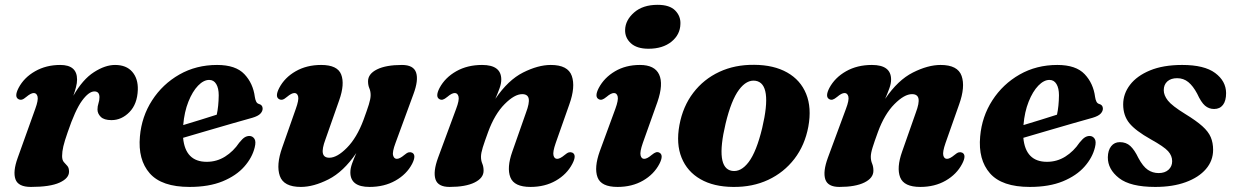

<svg xmlns="http://www.w3.org/2000/svg" viewBox="-20 -742 4982 776"><path d="M55 -341Q36.5 -350.5 55 -386.5Q77 -428.5 121.8 -454Q166.5 -479.5 223.5 -479.5Q291.5 -479.5 291.5 -420.5Q291.5 -406.5 287.2 -390Q283 -373.5 276.5 -355Q314 -421 359.5 -450.2Q405 -479.5 445 -479.5Q490.5 -479.5 514.5 -451.8Q538.5 -424 537 -379Q535 -321.5 503.2 -289Q471.5 -256.5 430.5 -256.5Q400.5 -256.5 387.2 -269.8Q374 -283 374 -299.5Q374 -312.5 378 -324.5Q382 -336.5 382 -349Q382 -372.5 361.5 -372.5Q339 -372.5 311.5 -335Q284 -297.5 253.5 -207.5Q241 -172 236 -150.5Q231 -129 231 -111.5Q231 -95 238 -87Q245 -79 252 -71.5Q259 -64 259 -48Q259 -21.5 220.8 -4Q182.5 13.5 105 13.5Q53.5 13.5 42.5 -17.5Q31.5 -48.5 51.5 -104L122.5 -302Q135.5 -337.5 131.8 -351.8Q128 -366 116.5 -366Q105 -366 86.5 -350.5Q76 -341.5 69 -339.5Q62 -337.5 55 -341Z M1009.5 -146.5Q999.5 -105 967.2 -68.5Q935 -32 879.8 -9.2Q824.5 13.5 746 13.5Q633.5 13.5 585.2 -41.5Q537 -96.5 545.5 -190.5Q552.5 -271 594.8 -336.5Q637 -402 705 -440.8Q773 -479.5 857.5 -479.5Q932.5 -479.5 967.8 -442.2Q1003 -405 1010 -350Q1011.5 -339.5 1015.2 -331.8Q1019 -324 1026 -322Q1041.5 -318 1041.5 -303Q1041.5 -292.5 1032.5 -282.8Q1023.5 -273 1000 -266Q970.5 -258 921.5 -243.8Q872.5 -229.5 818.2 -213.8Q764 -198 720 -185Q729 -88 815.5 -88Q856 -88 889.8 -109.2Q923.5 -130.5 947 -165.5Q960 -181.5 969 -187Q978 -192.5 988.5 -192.5Q1001 -192 1008.2 -181.2Q1015.5 -170.5 1009.5 -146.5ZM825.5 -419Q803 -419 780.5 -395.8Q758 -372.5 741.5 -331.2Q725 -290 720.5 -236.5Q754 -246.5 791 -258Q828 -269.5 856 -278.5Q863.5 -312 864 -357Q864 -385.5 854 -402.2Q844 -419 825.5 -419Z M1645.5 -125Q1664 -115.5 1645.5 -79.5Q1623.5 -37.5 1578.2 -12Q1533 13.5 1473.5 13.5Q1396 13.5 1396 -45.5Q1396 -61.5 1403 -81Q1410 -100.5 1420 -123.5Q1368 -47.5 1307.5 -17Q1247 13.5 1196 13.5Q1126.5 13.5 1111 -30.8Q1095.5 -75 1120.5 -145.5L1175.5 -302Q1188.5 -338 1185 -352Q1181.5 -366 1170 -366Q1158.5 -366 1140 -350.5Q1129.5 -341.5 1122.5 -339.5Q1115.5 -337.5 1108.5 -341Q1090 -350.5 1108.5 -386.5Q1130.5 -428.5 1175 -454Q1219.5 -479.5 1278 -479.5Q1344 -479.5 1359 -440.8Q1374 -402 1351 -337L1295.5 -179Q1281 -140.5 1285 -122.5Q1289 -104.5 1311 -104.5Q1342.5 -104.5 1382.2 -144.8Q1422 -185 1449 -257Q1463.5 -296.5 1470.8 -319.8Q1478 -343 1478 -357.5Q1478 -373 1472.8 -385.2Q1467.5 -397.5 1467.5 -413.5Q1467.5 -443.5 1503.8 -461.5Q1540 -479.5 1604.5 -479.5Q1651.5 -479.5 1661.8 -448.5Q1672 -417.5 1651 -361.5L1578.5 -164Q1565 -128 1568.8 -114Q1572.5 -100 1584 -100Q1595.5 -100 1614 -115.5Q1624.5 -124.5 1631.5 -126.2Q1638.5 -128 1645.5 -125Z M1756.5 -341Q1738 -350.5 1756.5 -386.5Q1779 -428.5 1824 -454Q1869 -479.5 1928.5 -479.5Q2006 -479.5 2006 -420.5Q2006 -404.5 1999 -385Q1992 -365.5 1982 -342.5Q2033.5 -418.5 2094.2 -449Q2155 -479.5 2206 -479.5Q2275.5 -479.5 2291 -435.2Q2306.5 -391 2281 -320L2226 -164Q2213.5 -128 2217 -114Q2220.5 -100 2232 -100Q2243.5 -100 2262 -115.5Q2272.5 -124.5 2279.5 -126.2Q2286.5 -128 2293.5 -125Q2312 -115.5 2293 -79.5Q2271 -37.5 2226.8 -12Q2182.5 13.5 2124 13.5Q2058 13.5 2042.8 -25.2Q2027.5 -64 2050.5 -129L2106 -287Q2120.5 -325.5 2116.8 -343.5Q2113 -361.5 2090.5 -361.5Q2059.5 -361.5 2019.5 -321.2Q1979.5 -281 1953 -209Q1938.5 -169.5 1931.2 -146.2Q1924 -123 1924 -108.5Q1924 -93 1929.2 -80.8Q1934.5 -68.5 1934.5 -52Q1934.5 -22.5 1898.2 -4.5Q1862 13.5 1797 13.5Q1750 13.5 1740 -17.5Q1730 -48.5 1750.5 -104.5L1823.5 -302Q1837 -337.5 1833.2 -351.8Q1829.5 -366 1818 -366Q1806 -366 1788 -350.5Q1777 -341.5 1770 -339.5Q1763 -337.5 1756.5 -341Z M2601 -545Q2554 -545 2529.8 -567.2Q2505.5 -589.5 2506.5 -621.5Q2507.5 -660.5 2542.8 -691.5Q2578 -722.5 2638 -722.5Q2686.5 -722.5 2709 -699.5Q2731.5 -676.5 2730 -645Q2729 -602 2693.8 -573.5Q2658.5 -545 2601 -545ZM2578 -164Q2565.5 -128 2569 -114Q2572.5 -100 2583.5 -100Q2595.5 -100 2613.5 -115.5Q2624.5 -124.5 2631.5 -126.5Q2638.5 -128.5 2645 -125Q2663.5 -115.5 2645 -79.5Q2623 -37.5 2578.8 -12Q2534.5 13.5 2476 13.5Q2409.5 13.5 2395 -25.5Q2380.5 -64.5 2404 -130.5L2467 -302Q2480 -337.5 2476.5 -351.8Q2473 -366 2461.5 -366Q2449.5 -366 2431.5 -350.5Q2420.5 -341.5 2413.5 -339.5Q2406.5 -337.5 2400 -341Q2381.5 -350.5 2400 -386.5Q2422 -428 2465.5 -453.8Q2509 -479.5 2566.5 -479.5Q2626 -479.5 2644 -440.8Q2662 -402 2637 -329.5Z M3028.5 -480Q3107.5 -479.5 3161.5 -449Q3215.5 -418.5 3238.2 -362.5Q3261 -306.5 3247 -230Q3233 -155 3190.8 -100Q3148.5 -45 3085 -15.2Q3021.5 14.5 2943 13.5Q2864.5 13 2811 -17.8Q2757.5 -48.5 2734.8 -104.5Q2712 -160.5 2726 -236.5Q2740 -312 2782 -367Q2824 -422 2887.2 -451.5Q2950.5 -481 3028.5 -480ZM2938 -51.5Q2974.5 -45.5 3006 -87.2Q3037.5 -129 3060.5 -224.5Q3103 -404 3034 -415.5Q2998 -421 2966.8 -379.2Q2935.5 -337.5 2912.5 -242Q2870 -63 2938 -51.5Z M3332 -341Q3313.5 -350.5 3332 -386.5Q3354.5 -428.5 3399.5 -454Q3444.5 -479.5 3504 -479.5Q3581.5 -479.5 3581.5 -420.5Q3581.5 -404.5 3574.5 -385Q3567.5 -365.5 3557.5 -342.5Q3609 -418.5 3669.8 -449Q3730.5 -479.5 3781.5 -479.5Q3851 -479.5 3866.5 -435.2Q3882 -391 3856.5 -320L3801.5 -164Q3789 -128 3792.5 -114Q3796 -100 3807.5 -100Q3819 -100 3837.5 -115.5Q3848 -124.5 3855 -126.2Q3862 -128 3869 -125Q3887.5 -115.5 3868.5 -79.5Q3846.5 -37.5 3802.2 -12Q3758 13.5 3699.5 13.5Q3633.5 13.5 3618.2 -25.2Q3603 -64 3626 -129L3681.5 -287Q3696 -325.5 3692.2 -343.5Q3688.5 -361.5 3666 -361.5Q3635 -361.5 3595 -321.2Q3555 -281 3528.5 -209Q3514 -169.5 3506.8 -146.2Q3499.5 -123 3499.5 -108.5Q3499.5 -93 3504.8 -80.8Q3510 -68.5 3510 -52Q3510 -22.5 3473.8 -4.5Q3437.5 13.5 3372.5 13.5Q3325.5 13.5 3315.5 -17.5Q3305.5 -48.5 3326 -104.5L3399 -302Q3412.5 -337.5 3408.8 -351.8Q3405 -366 3393.5 -366Q3381.5 -366 3363.5 -350.5Q3352.5 -341.5 3345.5 -339.5Q3338.5 -337.5 3332 -341Z M4405.5 -146.5Q4395.5 -105 4363.2 -68.5Q4331 -32 4275.8 -9.2Q4220.5 13.5 4142 13.5Q4029.5 13.5 3981.2 -41.5Q3933 -96.5 3941.5 -190.5Q3948.5 -271 3990.8 -336.5Q4033 -402 4101 -440.8Q4169 -479.5 4253.5 -479.5Q4328.5 -479.5 4363.8 -442.2Q4399 -405 4406 -350Q4407.5 -339.5 4411.2 -331.8Q4415 -324 4422 -322Q4437.5 -318 4437.5 -303Q4437.5 -292.5 4428.5 -282.8Q4419.5 -273 4396 -266Q4366.5 -258 4317.5 -243.8Q4268.5 -229.5 4214.2 -213.8Q4160 -198 4116 -185Q4125 -88 4211.5 -88Q4252 -88 4285.8 -109.2Q4319.5 -130.5 4343 -165.5Q4356 -181.5 4365 -187Q4374 -192.5 4384.5 -192.5Q4397 -192 4404.2 -181.2Q4411.5 -170.5 4405.5 -146.5ZM4221.5 -419Q4199 -419 4176.5 -395.8Q4154 -372.5 4137.5 -331.2Q4121 -290 4116.5 -236.5Q4150 -246.5 4187 -258Q4224 -269.5 4252 -278.5Q4259.5 -312 4260 -357Q4260 -385.5 4250 -402.2Q4240 -419 4221.5 -419Z M4663 -42.5Q4688 -42.5 4702.8 -56Q4717.5 -69.5 4717.5 -90.5Q4717.5 -112.5 4701.2 -130.8Q4685 -149 4631 -179Q4569.5 -213.5 4544.5 -244.2Q4519.5 -275 4519.5 -320Q4519.5 -363 4547.2 -399.2Q4575 -435.5 4628.2 -457.5Q4681.5 -479.5 4758 -479.5Q4847.5 -479.5 4891.2 -447Q4935 -414.5 4935.5 -366Q4935.5 -334.5 4922.8 -318Q4910 -301.5 4887 -301.5Q4866 -301.5 4850.2 -315Q4834.5 -328.5 4818.5 -363.5Q4802 -394.5 4782.8 -410.2Q4763.5 -426 4737.5 -426Q4712.5 -426 4698 -413Q4683.5 -400 4683.5 -377.5Q4683.5 -357 4700 -335.8Q4716.5 -314.5 4770 -281.5Q4815 -254 4839.5 -232Q4864 -210 4873.5 -187.5Q4883 -165 4883 -136.5Q4883 -92.5 4854 -58.8Q4825 -25 4772.5 -5.8Q4720 13.5 4649 13.5Q4548.5 13.5 4502.8 -22.2Q4457 -58 4457.5 -106.5Q4458 -134.5 4471 -151Q4484 -167.5 4506 -167.5Q4531.5 -167.5 4548.5 -151.8Q4565.5 -136 4581 -103.5Q4599.5 -69 4619 -55.8Q4638.5 -42.5 4663 -42.5Z"/></svg>

Font: Fraunces 9pt
Style: Bold Italic
Weight: 700
Italic angle: -16°
Version: Version 1.000;[b76b70a41]